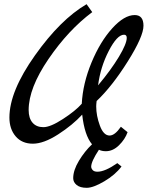

<svg xmlns="http://www.w3.org/2000/svg" viewBox="-20 -684 731 918"><path d="M541 96 561 112Q531 152 478.5 183Q426 214 394.5 214Q363 214 346.5 200.5Q330 187 330 168Q330 130 357.5 84.5Q385 39 420 6Q384 -37 373 -136Q327 -86 258 -41.5Q189 3 137 3Q85 3 55 -32Q25 -67 25 -122Q25 -247 147 -419Q269 -591 394 -664L421 -626Q307 -541 212 -402Q117 -263 117 -158Q117 -119 135.5 -97.5Q154 -76 187.5 -76Q221 -76 281 -115Q341 -154 371 -188Q376 -285 417.5 -385Q459 -485 516.5 -548.5Q574 -612 624 -612Q666 -612 666 -561Q666 -510 591 -390.5Q516 -271 442 -201Q440 -185 440 -175Q440 -131 457.5 -83.5Q475 -36 504 -36Q529 -36 558 -78L590 -52Q578 -18 549 10.5Q520 39 486 39Q467 39 453 32Q416 88 416 113Q416 121 423 129Q430 137 446 137Q482 137 541 96ZM573 -518Q540 -518 500 -440.5Q460 -363 449 -276Q511 -350 548.5 -412.5Q586 -475 586 -503Q586 -518 573 -518Z"/></svg>

Font: Marck Script
Style: Regular
Weight: 400
Designer: Denis Masharov, Marck Fogel
Foundry: Denis Masharov
Version: Version 1.002